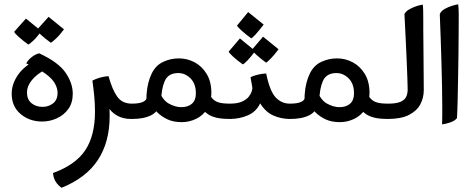

<svg xmlns="http://www.w3.org/2000/svg" viewBox="-20 -557 2228 907"><path d="M179.2 17.1Q119.1 17.1 77.1 -18.6Q35.2 -54.2 35.2 -114.3Q35.2 -156.7 61 -197.3Q86.9 -237.8 136.2 -265.6L194.3 -228Q152.3 -206.1 129.9 -177.7Q107.4 -149.4 107.4 -120.6Q107.4 -86.9 128.7 -69.6Q149.9 -52.2 181.2 -52.2Q209.5 -52.2 230.7 -68.8Q252 -85.4 252 -118.2Q252 -139.6 239.5 -162.4Q227.1 -185.1 195.1 -208.7Q163.1 -232.4 104 -257.3Q111.3 -272.5 128.9 -286.6Q146.5 -300.8 165 -305.2Q255.9 -263.2 289.8 -213.6Q323.7 -164.1 323.7 -114.3Q323.7 -70.8 302.5 -41.7Q281.2 -12.7 248 2.2Q214.8 17.1 179.2 17.1ZM220.2 -355Q193.8 -374 175 -391.1Q156.2 -408.2 153.3 -415L209.5 -477.5L282.2 -418.5Q262.2 -391.1 243.7 -374Q225.1 -356.9 220.2 -355ZM113.3 -346.7Q87.4 -365.7 68.6 -382.6Q49.8 -399.4 46.9 -406.7L102.5 -469.2L175.8 -409.7Q153.3 -379.9 136.2 -364Q119.1 -348.1 113.3 -346.7Z M271 330.1Q233.4 303.7 230.5 260.3Q336.9 221.7 382.8 152.6Q428.7 83.5 428.7 -29.8Q428.7 -65.9 425.3 -101.8Q421.9 -137.7 416.5 -176.3Q431.2 -184.1 451.9 -190.2Q472.7 -196.3 492.7 -197.3Q510.3 -133.3 533.9 -100.3Q557.6 -67.4 602.5 -67.4H611.8V4.9H597.7Q565.4 4.9 539.3 -7.8Q513.2 -20.5 497.1 -42.5Q497.6 -33.7 497.8 -25.9Q498 -18.1 498 -8.3Q498 113.3 442.9 198Q387.7 282.7 271 330.1Z M838.9 20Q798.8 20 770.8 6.6Q742.7 -6.8 724.4 -25.1Q706.1 -43.5 695.8 -58.1L730 -131.8Q747.1 -84.5 777.6 -67.6Q808.1 -50.8 836.4 -50.8Q868.2 -50.8 886.7 -67.1Q905.3 -83.5 905.3 -116.2Q905.3 -161.6 879.9 -186.8Q854.5 -211.9 822.3 -211.9Q774.4 -211.9 758.1 -173.8Q741.7 -135.7 741.7 -80.6Q730.5 -30.8 694.3 -12.7Q658.2 5.4 603 4.9Q601.1 4.9 597.9 4.9Q594.7 4.9 592.3 4.9V-67.4Q594.7 -67.4 596.9 -67.4Q599.1 -67.4 602.1 -67.4Q637.7 -67.4 654.8 -75.4Q671.9 -83.5 671.9 -93.8Q671.9 -97.7 671.9 -101.6Q671.9 -105.5 672.4 -111.3Q676.3 -168.9 697.3 -210.9Q716.3 -249 751.5 -265.1Q786.6 -281.2 824.7 -281.2Q864.7 -281.2 899.7 -262.5Q934.6 -243.7 956.5 -207.3Q978.5 -170.9 978.5 -117.7Q978.5 -70.8 957.8 -40.3Q937 -9.8 905 5.1Q873 20 838.9 20ZM1065.9 4.9Q1025.9 4.9 1001.5 -1.2Q977.1 -7.3 961.7 -18.1Q946.3 -28.8 932.1 -43.5L975.1 -102.1Q987.8 -83 1006.8 -75.2Q1025.9 -67.4 1065.9 -67.4H1075.7V4.9Z M1056.2 4.9V-67.4H1065.9Q1102.5 -67.4 1124 -77.4Q1145.5 -87.4 1155.8 -101.1Q1166 -114.7 1169.2 -126Q1172.4 -137.2 1172.4 -139.2Q1172.4 -143.1 1170.2 -154.8Q1168 -166.5 1165.8 -178.2Q1163.6 -189.9 1163.6 -192.4Q1177.2 -199.2 1197.3 -204.1Q1217.3 -209 1237.3 -210Q1254.4 -126.5 1282.2 -96.9Q1310.1 -67.4 1349.1 -67.4H1358.9V4.9H1349.1Q1307.6 4.9 1271 -11.5Q1234.4 -27.8 1209 -68.8Q1190.9 -29.8 1151.6 -12.5Q1112.3 4.9 1065.9 4.9ZM1166.5 -376Q1140.6 -395 1121.8 -411.9Q1103 -428.7 1099.6 -436L1152.3 -500L1225.6 -440.9Q1178.2 -379.4 1166.5 -376ZM1127 -252.9Q1100.6 -271.5 1082 -288.6Q1063.5 -305.7 1060.1 -313L1113.3 -375.5L1186 -315.9Q1163.1 -285.6 1147.7 -270Q1132.3 -254.4 1127 -252.9ZM1236.8 -261.2Q1210.9 -280.3 1191.9 -297.4Q1172.9 -314.5 1169.4 -321.3L1222.7 -383.8L1295.9 -324.2Q1275.4 -296.9 1258.8 -280Q1242.2 -263.2 1236.8 -261.2Z M1585.9 20Q1545.9 20 1517.8 6.6Q1489.7 -6.8 1471.4 -25.1Q1453.1 -43.5 1442.9 -58.1L1477.1 -131.8Q1494.1 -84.5 1524.7 -67.6Q1555.2 -50.8 1583.5 -50.8Q1615.2 -50.8 1633.8 -67.1Q1652.3 -83.5 1652.3 -116.2Q1652.3 -161.6 1627 -186.8Q1601.6 -211.9 1569.3 -211.9Q1521.5 -211.9 1505.1 -173.8Q1488.8 -135.7 1488.8 -80.6Q1477.5 -30.8 1441.4 -12.7Q1405.3 5.4 1350.1 4.9Q1348.1 4.9 1345 4.9Q1341.8 4.9 1339.4 4.9V-67.4Q1341.8 -67.4 1344 -67.4Q1346.2 -67.4 1349.1 -67.4Q1384.8 -67.4 1401.9 -75.4Q1418.9 -83.5 1418.9 -93.8Q1418.9 -97.7 1418.9 -101.6Q1418.9 -105.5 1419.4 -111.3Q1423.3 -168.9 1444.3 -210.9Q1463.4 -249 1498.5 -265.1Q1533.7 -281.2 1571.8 -281.2Q1611.8 -281.2 1646.7 -262.5Q1681.6 -243.7 1703.6 -207.3Q1725.6 -170.9 1725.6 -117.7Q1725.6 -70.8 1704.8 -40.3Q1684.1 -9.8 1652.1 5.1Q1620.1 20 1585.9 20ZM1813 4.9Q1772.9 4.9 1748.5 -1.2Q1724.1 -7.3 1708.7 -18.1Q1693.4 -28.8 1679.2 -43.5L1722.2 -102.1Q1734.9 -83 1753.9 -75.2Q1772.9 -67.4 1813 -67.4H1822.8V4.9Z M1803.2 4.9V-67.4H1813Q1852.5 -67.4 1872.3 -76.2Q1892.1 -85 1898.9 -100.1Q1905.8 -115.2 1905.8 -134.3Q1905.8 -152.8 1904.3 -190.9Q1902.8 -229 1900.9 -275.9Q1898.9 -322.8 1896.7 -367.9Q1894.5 -413.1 1892.8 -446.5Q1891.1 -480 1890.6 -490.7Q1896 -502.4 1911.4 -511.7Q1926.8 -521 1944.8 -527.1Q1962.9 -533.2 1977.1 -535.2Q1978.5 -529.3 1979 -509.3Q1979.5 -489.3 1979.5 -464.4Q1979.5 -439.5 1979.5 -419.4Q1979.5 -358.9 1980.7 -289.6Q1981.9 -220.2 1981.9 -131.3Q1981.9 -95.2 1965.6 -64.2Q1949.2 -33.2 1912.1 -14.2Q1875 4.9 1813 4.9Z M2068.4 30.8Q2068.8 15.1 2069.1 -4.2Q2069.3 -23.4 2069.3 -44.9Q2069.3 -94.7 2068.1 -153.1Q2066.9 -211.4 2065.2 -269Q2063.5 -326.7 2061.8 -375.2Q2060.1 -423.8 2058.8 -455.1Q2057.6 -486.3 2057.6 -490.7Q2063.5 -504.9 2080.1 -514.4Q2096.7 -523.9 2115.2 -529.5Q2133.8 -535.2 2144.5 -536.6Q2145.5 -530.8 2146.2 -517.6Q2147 -504.4 2147 -491.9Q2147 -479.5 2147 -476.6Q2147 -452.1 2146.7 -406.5Q2146.5 -360.8 2145.8 -303.7Q2145 -246.6 2144 -188.2Q2143.1 -129.9 2141.8 -80.1Q2140.6 -30.3 2138.7 1Q2128.9 13.7 2107.7 21Q2086.4 28.3 2068.4 30.8Z"/></svg>

Font: Harmattan Medium
Style: Regular
Weight: 500
Designer: George W. Nuss III and SIL International
Foundry: SIL International
Version: Version 4.000